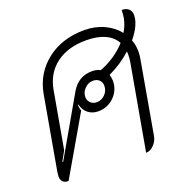

<svg xmlns="http://www.w3.org/2000/svg" viewBox="-115 -729 827 847"><g transform="rotate(-20 298.5 -305.5)"><path d="M541 -478Q551 -454 551 -422Q551 -407 548 -390L488 -49Q484 -26 467 -8.5Q450 9 430 9L501 -390Q504 -408 504 -423Q504 -435 503 -440Q456 -397 396 -369Q401 -354 401 -340Q401 -296 370 -265.5Q339 -235 295 -235Q268 -235 248.5 -250Q229 -265 222 -293H219Q220 -274 225 -265L66 9Q31 9 31 -26Q31 -31 33 -45L94 -390Q111 -482 182.5 -537.5Q254 -593 358 -593Q408 -593 449.5 -574Q491 -555 517 -522Q535 -552 541 -584Q544 -604 544 -620Q565 -620 576.5 -609.5Q588 -599 588 -581Q588 -535 541 -478ZM490 -485Q473 -516 437.5 -532Q402 -548 350 -548Q264 -548 209 -506.5Q154 -465 141 -390L94 -125L69 -80L72 -78L230 -353Q264 -411 328 -411Q350 -411 367 -402Q440 -430 490 -485ZM358 -332Q358 -349 347 -359.5Q336 -370 318 -370Q296 -370 279 -353Q262 -336 262 -314Q262 -297 273.5 -286Q285 -275 302 -275Q325 -275 341.5 -292Q358 -309 358 -332Z"/></g></svg>

Font: K2D Thin
Style: Italic
Weight: 100
Italic angle: -10°
Designer: Katatrad Aksorn Co.,Ltd.
Foundry: Cadson Demak Co.,Ltd.
Version: Version 1.000; ttfautohint (v1.6)